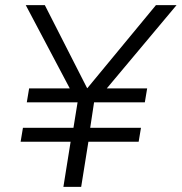

<svg xmlns="http://www.w3.org/2000/svg" viewBox="-20 -725 705 745"><path d="M226 0 254 -175H60L69 -229H265L281 -328H84L93 -382H265L256 -372L80 -705H154L318 -383H319L585 -705H665L386 -372L380 -382H551L542 -328H345L330 -229H527L518 -175H323L295 0Z"/></svg>

Font: Nunito Sans 7pt Light
Style: Italic
Weight: 300
Italic angle: -9°
Designer: Vernon Adams
Foundry: Vernon Adams
Version: Version 3.101;gftools[0.9.27]